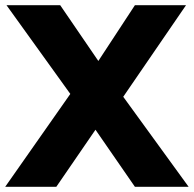

<svg xmlns="http://www.w3.org/2000/svg" viewBox="-21 -720 747 740"><path d="M-1 0 250 -358 4 -700H211L358 -485L499 -700H696L454 -347L706 0H499L347 -220L196 0Z"/></svg>

Font: Lexend
Style: Bold
Weight: 700
Designer: Bonnie Shaver-Troup, Thomas Jockin
Foundry: Lexend
Version: Version 1.007; ttfautohint (v1.8.3)